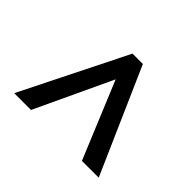

<svg xmlns="http://www.w3.org/2000/svg" viewBox="-126 -857 824 824"><g transform="rotate(-45 286.0 -445.5)"><path d="M46 -189 525 -400V-463L46 -702V-600L396 -436L46 -291Z"/></g></svg>

Font: Noto Sans Kannada UI SemiBold
Style: Regular
Weight: 600
Designer: Jelle Bosma - Monotype Design Team
Foundry: Monotype Imaging Inc.
Version: Version 2.005